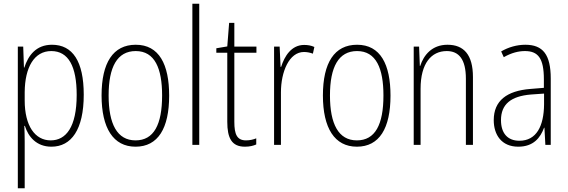

<svg xmlns="http://www.w3.org/2000/svg" viewBox="-20 -780 3059 1034"><path d="M260 -539C174 -539 132 -481 111 -416H109L105 -529H76V234H113V-16C113 -48 112 -79 111 -102H114C132 -45 175 10 257 10C364 10 431 -82 431 -270C431 -450 371 -539 260 -539ZM256 -505C349 -505 393 -422 393 -269C393 -95 335 -24 253 -24C168 -24 113 -103 113 -239V-284C114 -417 164 -505 256 -505Z M891 -265C891 -433 837 -539 711 -539C589 -539 527 -442 527 -266C527 -90 590 10 710 10C831 10 891 -89 891 -265ZM565 -266C565 -419 611 -505 711 -505C814 -505 853 -411 853 -266C853 -108 808 -24 710 -24C611 -24 565 -112 565 -266Z M1053 0V-760H1016V0Z M1305 -24C1256 -24 1242 -57 1242 -124V-496H1361V-529H1242V-657H1214L1204 -530L1145 -520V-496H1204V-124C1204 -36 1228 10 1299 10C1325 10 1344 5 1360 -2V-35C1346 -29 1326 -24 1305 -24Z M1618 -538C1549 -538 1512 -477 1494 -420H1491L1486 -529H1456V0H1493V-283C1493 -393 1537 -500 1617 -500C1635 -500 1652 -496 1665 -491L1673 -527C1656 -535 1637 -538 1618 -538Z M2083 -265C2083 -433 2029 -539 1903 -539C1781 -539 1719 -442 1719 -266C1719 -90 1782 10 1902 10C2023 10 2083 -89 2083 -265ZM1757 -266C1757 -419 1803 -505 1903 -505C2006 -505 2045 -411 2045 -266C2045 -108 2000 -24 1902 -24C1803 -24 1757 -112 1757 -266Z M2390 -539C2307 -539 2262 -484 2243 -425H2241L2237 -529H2208V0H2245V-302C2245 -439 2303 -505 2386 -505C2451 -505 2489 -461 2489 -356V0H2527V-365C2527 -485 2478 -539 2390 -539Z M2809 -539C2764 -539 2718 -526 2679 -503L2693 -472C2735 -496 2773 -505 2807 -505C2878 -505 2909 -466 2909 -353V-307L2836 -301C2710 -291 2639 -238 2639 -133C2639 -54 2681 10 2771 10C2853 10 2890 -38 2910 -92H2912L2917 0H2946V-357C2946 -486 2904 -539 2809 -539ZM2839 -271 2910 -276V-218C2909 -101 2869 -22 2777 -22C2714 -22 2678 -62 2678 -133C2678 -219 2732 -262 2839 -271Z"/></svg>

Font: Noto Sans Georgian Condensed ExtraLight
Style: Regular
Weight: 200
Width: 3
Designer: Monotype Design Team, Akaki Razmadze
Foundry: Google LLC
Version: Version 2.005